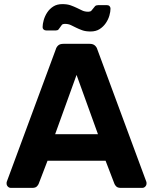

<svg xmlns="http://www.w3.org/2000/svg" viewBox="-20 -913 744 933"><path d="M33 0Q24 0 18 -6.5Q12 -13 12 -21Q12 -23 12 -25.5Q12 -28 13 -30L251 -673Q254 -684 262.5 -692Q271 -700 288 -700H416Q432 -700 441 -692Q450 -684 453 -673L691 -30Q692 -28 692 -25.5Q692 -23 692 -21Q692 -13 686 -6.5Q680 0 671 0H567Q552 0 545 -7Q538 -14 536 -20L493 -132H211L168 -20Q166 -14 159 -7Q152 0 137 0ZM248 -261H456L352 -549ZM420 -760Q396 -760 379.5 -766Q363 -772 350 -778.5Q337 -785 324.5 -791Q312 -797 295 -797Q285 -797 280.5 -792Q276 -787 272.5 -781Q269 -775 264.5 -770Q260 -765 251 -765H205Q197 -765 192 -769.5Q187 -774 187 -781Q187 -796 192.5 -815.5Q198 -835 209.5 -852.5Q221 -870 239 -881.5Q257 -893 283 -893Q307 -893 323.5 -887Q340 -881 353.5 -874.5Q367 -868 379.5 -862Q392 -856 409 -856Q419 -856 424 -861Q429 -866 433 -872Q437 -878 442 -883Q447 -888 457 -888H500Q508 -888 512.5 -883Q517 -878 517 -871Q517 -856 511.5 -837Q506 -818 494 -800.5Q482 -783 464 -771.5Q446 -760 420 -760Z"/></svg>

Font: Fz Rubik SemBd
Style: Regular
Weight: 600
Designer: Hubert and Fischer
Foundry: Hubert and Fischer
Version: Vit hóa bi FontZin.com